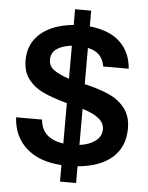

<svg xmlns="http://www.w3.org/2000/svg" viewBox="-58 -810 733 950"><g transform="rotate(5 308.5 -335.0)"><path d="M276 11Q164 4 100.5 -53.5Q37 -111 32 -205H161Q168 -112 276 -96V-297L267 -299Q200 -318 156 -338.5Q112 -359 83 -396Q54 -433 54 -491Q54 -573 112.5 -624Q171 -675 276 -685V-763H356V-685Q456 -674 508 -624Q560 -574 566 -493H439Q429 -563 356 -578V-398L364 -396Q432 -380 479.5 -358.5Q527 -337 557.5 -298Q588 -259 588 -198Q588 -107 528 -53.5Q468 0 356 10V93H276ZM276 -418V-582Q230 -577 202 -558Q174 -539 174 -503Q174 -471 201.5 -452Q229 -433 276 -418ZM465 -184Q465 -243 356 -275V-96Q403 -102 434 -124.5Q465 -147 465 -184Z"/></g></svg>

Font: Teachers SemiBold
Style: Regular
Weight: 600
Designer: Alfredo Marco Pradil & Chank Diesel
Version: Version 0.009